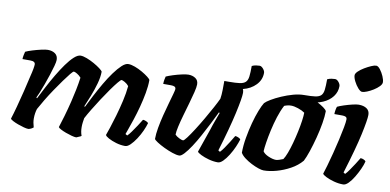

<svg xmlns="http://www.w3.org/2000/svg" viewBox="-72 -968 2397 1181"><g transform="rotate(10 1127.0 -377.5)"><path d="M153 0Q142 0 123.5 -5Q105 -10 86 -17Q67 -24 53 -31.5Q39 -39 37 -44Q47 -75 60 -123Q73 -171 86 -224Q99 -277 109 -322Q116 -349 119.5 -369Q123 -389 123 -397Q123 -417 92 -417H43Q43 -429 46 -442.5Q49 -456 51 -464Q65 -471 92.5 -479.5Q120 -488 147 -494Q174 -500 187 -500Q215 -500 233 -487Q251 -474 251 -448Q251 -436 244 -410Q237 -384 226.5 -352Q216 -320 204.5 -288.5Q193 -257 183 -232.5Q173 -208 168 -199L173 -195Q190 -229 211.5 -270Q233 -311 257 -351.5Q281 -392 305 -425.5Q329 -459 351.5 -479.5Q374 -500 392 -500Q408 -500 431.5 -491Q455 -482 478 -469Q501 -456 517.5 -443.5Q534 -431 536 -425Q536 -392 524.5 -350.5Q513 -309 497 -268.5Q481 -228 468 -198L472 -194Q489 -229 510.5 -270Q532 -311 555.5 -351.5Q579 -392 603.5 -425.5Q628 -459 650 -479.5Q672 -500 690 -500Q708 -500 732 -491Q756 -482 778.5 -469Q801 -456 817 -443.5Q833 -431 834 -425Q834 -388 826 -343.5Q818 -299 806 -254Q794 -209 781 -170Q768 -131 758.5 -105Q749 -79 747 -73L759 -66Q769 -75 783.5 -95.5Q798 -116 813 -138.5Q828 -161 838 -178Q847 -178 858 -173Q869 -168 872 -163Q866 -141 853.5 -113.5Q841 -86 824 -60Q807 -34 789.5 -17Q772 0 757 0Q729 0 700.5 -8.5Q672 -17 652 -28Q632 -39 630 -47Q635 -60 646.5 -94.5Q658 -129 671.5 -175.5Q685 -222 696.5 -272Q708 -322 712 -366Q702 -379 687 -387.5Q672 -396 666 -396Q661 -396 644.5 -376Q628 -356 605.5 -324.5Q583 -293 559 -256Q535 -219 514 -184.5Q493 -150 480 -125Q478 -114 476 -99Q474 -84 474 -69Q474 -38 483 -15Q481 -12 469.5 -7.5Q458 -3 452 0Q441 0 422.5 -5Q404 -10 385 -17Q366 -24 352 -31.5Q338 -39 336 -44Q345 -71 358.5 -117.5Q372 -164 384 -213Q393 -250 401 -289.5Q409 -329 414 -366Q403 -379 388.5 -387.5Q374 -396 368 -396Q363 -396 347.5 -377Q332 -358 310 -327.5Q288 -297 264 -261.5Q240 -226 219 -191Q198 -156 184 -130Q180 -118 177.5 -102.5Q175 -87 175 -69Q175 -45 184 -15Q170 -3 153 0Z M1095 0Q1078 0 1051.5 -9Q1025 -18 998 -31Q971 -44 952 -56.5Q933 -69 931 -75Q931 -106 938 -145.5Q945 -185 955.5 -226.5Q966 -268 976.5 -304.5Q987 -341 994 -366.5Q1001 -392 1001 -398Q1001 -409 993 -413Q985 -417 971 -417H922Q922 -430 924.5 -443.5Q927 -457 929 -464Q944 -471 970.5 -479.5Q997 -488 1024 -494Q1051 -500 1065 -500Q1091 -500 1109.5 -487.5Q1128 -475 1128 -450Q1128 -433 1120 -400.5Q1112 -368 1100.5 -328Q1089 -288 1077.5 -248Q1066 -208 1058.5 -174.5Q1051 -141 1051 -123Q1060 -113 1077 -104.5Q1094 -96 1102 -96Q1108 -96 1125 -118.5Q1142 -141 1165 -177Q1188 -213 1211.5 -253.5Q1235 -294 1254.5 -330Q1274 -366 1284 -388Q1288 -412 1288.5 -444Q1289 -476 1289 -500Q1304 -500 1317 -500Q1360 -500 1384.5 -503.5Q1409 -507 1421 -518.5Q1433 -530 1436 -554Q1439 -578 1439 -620Q1451 -626 1464.5 -628Q1478 -630 1487 -630Q1498 -630 1509.5 -616.5Q1521 -603 1521 -591Q1521 -548 1490 -515.5Q1459 -483 1410 -471Q1415 -462 1415 -448Q1415 -416 1393.5 -318.5Q1372 -221 1327 -73L1338 -66Q1348 -76 1362 -96Q1376 -116 1390 -138.5Q1404 -161 1414 -178Q1423 -178 1434 -173Q1445 -168 1448 -163Q1442 -142 1430 -114.5Q1418 -87 1401.5 -60.5Q1385 -34 1368 -17Q1351 0 1336 0Q1308 0 1279 -8Q1250 -16 1229 -26.5Q1208 -37 1205 -44L1255 -188Q1266 -223 1277.5 -253.5Q1289 -284 1295 -301L1290 -304Q1274 -270 1253 -229Q1232 -188 1210 -147.5Q1188 -107 1166 -73.5Q1144 -40 1125.5 -20Q1107 0 1095 0Z M1622 0Q1610 0 1589 -7Q1568 -14 1544.5 -26Q1521 -38 1501 -53Q1481 -68 1472 -84Q1472 -128 1480.5 -177.5Q1489 -227 1501.5 -273.5Q1514 -320 1528 -355.5Q1542 -391 1553 -408Q1563 -419 1589 -434.5Q1615 -450 1649.5 -465Q1684 -480 1720 -490Q1756 -500 1788 -500Q1803 -500 1826.5 -492Q1850 -484 1874 -471.5Q1898 -459 1915.5 -446.5Q1933 -434 1936 -425Q1936 -394 1928.5 -349Q1921 -304 1908.5 -256Q1896 -208 1882 -166.5Q1868 -125 1856 -102Q1828 -69 1787 -46.5Q1746 -24 1702.5 -12Q1659 0 1622 0ZM1686 -77Q1692 -77 1705.5 -81Q1719 -85 1730 -90Q1740 -104 1751 -133Q1762 -162 1772 -198.5Q1782 -235 1790 -272.5Q1798 -310 1802.5 -342Q1807 -374 1807 -393Q1790 -405 1764.5 -413.5Q1739 -422 1721 -422Q1700 -422 1678 -413Q1660 -379 1646.5 -336.5Q1633 -294 1623.5 -251Q1614 -208 1608.5 -172.5Q1603 -137 1602 -116Q1612 -100 1639 -88.5Q1666 -77 1686 -77ZM1826 -464Q1817 -464 1807.5 -465.5Q1798 -467 1788 -470V-500Q1831 -500 1856 -503.5Q1881 -507 1892.5 -518.5Q1904 -530 1907 -554Q1910 -578 1910 -620Q1923 -626 1936 -628Q1949 -630 1958 -630Q1970 -630 1981 -616.5Q1992 -603 1992 -591Q1992 -555 1970 -526Q1948 -497 1910 -480.5Q1872 -464 1826 -464Z M2119 0Q2090 0 2060.5 -8Q2031 -16 2010.5 -26.5Q1990 -37 1987 -44Q1993 -62 2003.5 -98Q2014 -134 2025.5 -179Q2037 -224 2047 -268Q2057 -312 2063.5 -347Q2070 -382 2070 -397Q2070 -409 2062 -413Q2054 -417 2040 -417H1991Q1991 -430 1993.5 -443.5Q1996 -457 1999 -464Q2013 -471 2039 -479.5Q2065 -488 2090.5 -494Q2116 -500 2129 -500Q2160 -500 2179 -487Q2198 -474 2198 -448Q2198 -417 2178 -324.5Q2158 -232 2109 -73L2120 -66Q2130 -76 2144 -96Q2158 -116 2172.5 -138.5Q2187 -161 2197 -178Q2207 -178 2217.5 -173Q2228 -168 2230 -163Q2225 -142 2212.5 -114.5Q2200 -87 2184 -60.5Q2168 -34 2151 -17Q2134 0 2119 0ZM2135 -581Q2124 -581 2109 -598Q2094 -615 2083 -637Q2072 -659 2072 -674Q2072 -685 2086.5 -699Q2101 -713 2122 -725.5Q2143 -738 2162.5 -746.5Q2182 -755 2193 -755Q2205 -755 2218.5 -737.5Q2232 -720 2241.5 -698Q2251 -676 2251 -661Q2251 -649 2237.5 -635Q2224 -621 2204 -608.5Q2184 -596 2165 -588.5Q2146 -581 2135 -581Z"/></g></svg>

Font: Texturina ExtraBold
Style: Italic
Weight: 800
Italic angle: -11°
Designer: Guillermo Torres Carreño
Foundry: Omnibus-Type
Version: Version 1.002; ttfautohint (v1.8.3)